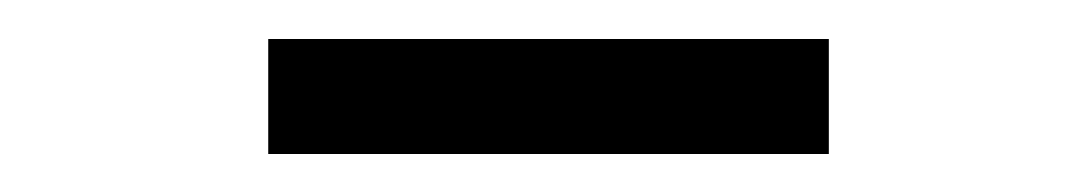

<svg xmlns="http://www.w3.org/2000/svg" viewBox="-20 -749 566 101"><path d="M121.1 -668Q194.3 -668 416 -668Q416 -683.6 416 -728.5Q341.8 -728.5 121.1 -728.5Q121.1 -713.9 121.1 -668Z"/></svg>

Font: TextaAlt
Style: Bold
Weight: 400
Designer: Daniel Hernandez & Miguel Hernandez
Version: Version 1.005;com.myfonts.easy.latinotype.texta.alt-bold.wfk